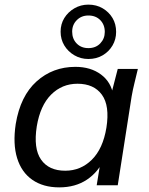

<svg xmlns="http://www.w3.org/2000/svg" viewBox="-20 -801 645 830"><path d="M236 9Q167 9 120 -23.5Q73 -56 54 -117.5Q35 -179 48 -265Q68 -386 138 -449Q208 -512 306 -512Q372 -512 416.5 -479Q461 -446 470 -388L459 -387L489 -503H576Q569 -473 561.5 -443Q554 -413 549 -384L489 0H398L417 -117H432Q406 -58 356 -24.5Q306 9 236 9ZM262 -63Q329 -63 377 -110.5Q425 -158 440 -249Q455 -344 420.5 -391.5Q386 -439 315 -439Q248 -439 201 -392Q154 -345 139 -255Q124 -159 157.5 -111Q191 -63 262 -63ZM362 -546Q329 -546 301.5 -562Q274 -578 258 -604.5Q242 -631 242 -664Q242 -697 258 -723Q274 -749 301.5 -765Q329 -781 362 -781Q397 -781 424 -765Q451 -749 466.5 -723Q482 -697 482 -663Q482 -631 466.5 -604.5Q451 -578 424 -562Q397 -546 362 -546ZM362 -593Q394 -593 413.5 -613.5Q433 -634 433 -663Q433 -694 413.5 -714Q394 -734 362 -734Q332 -734 312 -714Q292 -694 292 -664Q292 -633 311.5 -613Q331 -593 362 -593Z"/></svg>

Font: Mulish ExtraLight Medium
Style: Italic
Weight: 500
Italic angle: -9°
Version: Version 3.603